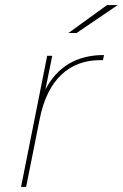

<svg xmlns="http://www.w3.org/2000/svg" viewBox="-20 -737 484 757"><path d="M390 -520 386 -500H377Q282 -500 221 -441.5Q160 -383 137 -270L83 0H63L166 -517H186L159 -384Q230 -520 390 -520ZM402 -717H444L282 -607H250Z"/></svg>

Font: Montserrat Alternates Thin
Style: Italic
Weight: 250
Italic angle: -11.3°
Designer: Julieta Ulanovsky
Foundry: Julieta Ulanovsky
Version: Version 7.200